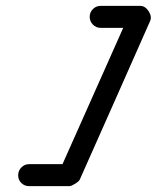

<svg xmlns="http://www.w3.org/2000/svg" viewBox="-20 -598 535 655"><path d="M323 -503Q308 -503 297 -514Q286 -525 286 -541Q286 -556 297 -567Q308 -578 323 -578Q357 -578 390.5 -578Q424 -578 458 -578Q475 -578 487 -560Q499 -541 492 -526Q432 -390 372 -255Q312 -120 252 15Q249 21 236 29Q223 37 217 37Q183 37 148.5 37Q114 37 79 37Q79 37 79 37Q79 37 79 37Q64 37 53 26.5Q42 16 42 0Q42 -16 53 -27Q64 -38 79 -38Q114 -38 148.5 -38Q183 -38 217 -38Q220 -38 215 -33Q210 -28 202 -24Q195 -19 188.5 -15.5Q182 -12 183 -15Q243 -150 303.5 -285.5Q364 -421 424 -556Q427 -564 436 -556.5Q445 -549 453 -538Q461 -526 464 -514.5Q467 -503 458 -503Q424 -503 390.5 -503Q357 -503 323 -503Q323 -503 323 -503Q323 -503 323 -503Z"/></svg>

Font: FRB American Cursive Guidelines Extrabold
Style: Bold Italic
Weight: 800
Italic angle: -25°
Version: Version 2.0;Modular Font Editor K font №1